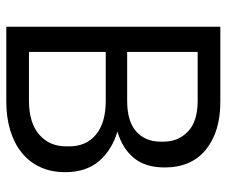

<svg xmlns="http://www.w3.org/2000/svg" viewBox="-75 -645 720 610"><g transform="rotate(90 285.0 -340.0)"><path d="M65 -680H303Q399 -680 455.5 -634Q512 -588 512 -503Q512 -442 482 -405.5Q452 -369 398 -353Q456 -336 491.5 -295Q527 -254 527 -187Q527 -142 510.5 -107Q494 -72 464.5 -48.5Q435 -25 394 -12.5Q353 0 303 0H65ZM300 -72Q370 -72 407.5 -104.5Q445 -137 445 -190V-200Q445 -254 407.5 -285Q370 -316 300 -316H145V-72ZM300 -384Q366 -384 398 -413Q430 -442 430 -490V-500Q430 -546 398 -577Q366 -608 300 -608H145V-384Z"/></g></svg>

Font: CyStack Display
Style: Regular
Weight: 400
Designer: Weizhong Zhang
Foundry: 本地遙控
Version: Version 1.000;Glyphs 3.1.2 (3151)